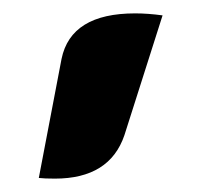

<svg xmlns="http://www.w3.org/2000/svg" viewBox="-20 -747 301 287"><path d="M72 -659Q86 -727 182 -727Q201 -727 223 -724L166 -545Q144 -480 62 -480Q46 -480 38 -481Z"/></svg>

Font: K2D
Style: Bold
Weight: 700
Designer: Katatrad Aksorn Co.,Ltd.
Foundry: Cadson Demak Co.,Ltd.
Version: Version 1.000; ttfautohint (v1.6)